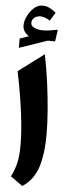

<svg xmlns="http://www.w3.org/2000/svg" viewBox="-70 -1141 442 1181"><g transform="rotate(5 151.5 -550.0)"><path d="M183.1 -811Q199.7 -730 211.7 -642.1Q223.6 -554.2 230.2 -471.2Q236.8 -388.2 236.8 -321.8Q236.8 -197.3 210 -116.2Q183.1 -35.2 115.7 8.3L41 -44.9Q62 -86.4 72.5 -129.9Q83 -173.3 83 -241.7Q83 -324.2 68.6 -438.5Q54.2 -552.7 25.4 -692.9ZM83.5 -997.1Q83.5 -976.6 106.2 -966.6Q128.9 -956.5 159.7 -956.5Q178.2 -956.5 202.4 -960Q226.6 -963.4 249.5 -968.3L239.3 -895L194.3 -896L20.5 -836.4V-894L75.7 -913.1Q57.6 -924.3 47.4 -940.4Q37.1 -956.5 37.1 -977.5Q37.1 -1002.9 51.5 -1033.2Q65.9 -1063.5 89.8 -1085.7Q113.8 -1107.9 142.1 -1107.9Q165 -1107.9 183.6 -1099.6Q202.1 -1091.3 227.1 -1070.8L195.3 -1020Q161.6 -1041 134.8 -1041Q114.3 -1041 98.9 -1028.6Q83.5 -1016.1 83.5 -997.1Z"/></g></svg>

Font: Pinar DS4-Bold
Style: Regular
Weight: 700
Designer: Amin Abedi
Version: Version 2.000